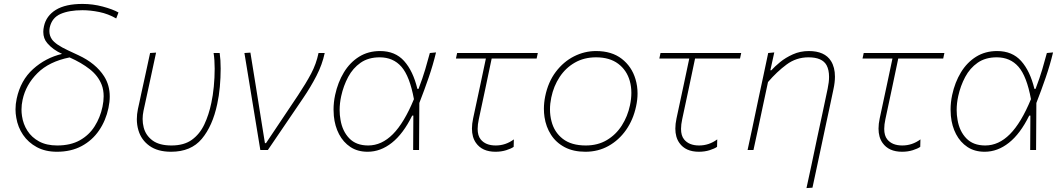

<svg xmlns="http://www.w3.org/2000/svg" viewBox="-20 -764 5414 978"><path d="M270 9Q211 9 167.5 -14.5Q124 -38 97.5 -77Q71 -116 63 -164Q59 -185.5 59 -207Q59 -234 65 -261.5Q85 -355 148.5 -412.2Q212 -469.5 296 -489.5Q249 -511 221 -544Q200.5 -567.5 200.5 -601.5Q200.5 -615 204 -630.5Q215.5 -683.5 264.5 -713.8Q313.5 -744 400.5 -744Q453 -744 503.5 -730.5Q554 -717 583.5 -700.5L572 -670Q531 -693.5 485.8 -702.8Q440.5 -712 400 -712Q332 -712 288.2 -692.8Q244.5 -673.5 233.5 -624.5Q231.5 -614.5 231.5 -605.5Q231.5 -582.5 244.5 -563.5Q263 -537 326.5 -507.5L380 -482.5Q468 -441.5 510.5 -375Q539 -330 539 -272.5Q539 -245 532.5 -214Q519 -150 484.5 -99.5Q450 -49 396 -20Q342 9 270 9ZM95 -255.5Q89.5 -230.5 89.5 -206Q89.5 -189.5 92 -173Q98 -131.5 119.8 -97.8Q141.5 -64 179.2 -43.5Q217 -23 271.5 -23Q339.5 -23 386.8 -49.5Q434 -76 462.2 -120.8Q490.5 -165.5 502 -220Q508 -248.5 508 -273.5Q508 -306 498 -332Q480 -378 437.2 -411.5Q394.5 -445 334.5 -471.5Q230 -450.5 170.8 -391.5Q111.5 -332.5 95 -255.5Z M851.5 9Q783.5 9 741.5 -21Q699.5 -51 685 -100.5Q677 -127.5 677 -157Q677 -182 682.5 -208.5Q687 -229 691 -247Q695 -265 698.5 -282.5Q711 -339 722 -389.8Q733 -440.5 744.5 -494L775 -496Q755.5 -405.5 739 -328.5Q722.5 -251.5 711 -199.5Q706.5 -178 706.5 -158Q706.5 -135.5 712 -114.5Q722.5 -74 757 -48.5Q791.5 -23 853.5 -23Q917.5 -23 957.5 -52Q997.5 -81 1020.8 -130.2Q1044 -179.5 1056.5 -240Q1064.5 -276.5 1069 -322.5Q1073.5 -368.5 1073.5 -414Q1073.5 -459.5 1068 -494H1099Q1104 -459.5 1104 -414.5Q1104 -369 1099.8 -321.8Q1095.5 -274.5 1086.5 -234Q1063 -122.5 1008 -56.8Q953 9 851.5 9Z M1306 0Q1298.5 -45.5 1290.5 -94.5Q1282.5 -142.5 1275.5 -186L1261 -274.5L1243 -384.5Q1234 -439.5 1225 -494L1255.5 -496Q1268 -419 1283.5 -322.8Q1299 -226.5 1313 -137.5L1329.5 -35H1335L1498 -278.5Q1538.5 -339.5 1564.8 -389Q1591 -438.5 1602.5 -494H1634Q1621.5 -435 1592 -377.8Q1562.5 -320.5 1524 -264Q1436 -133.5 1344.5 0Z M1852.5 9Q1801.5 9 1765 -15.2Q1728.5 -39.5 1707 -80.5Q1685.5 -121.5 1680.5 -173.5Q1679 -189.5 1679 -206Q1679 -242.5 1687 -280Q1701 -345 1731.8 -395.5Q1762.5 -446 1809 -475Q1855.5 -504 1916 -504Q1993 -504 2038.5 -453.2Q2084 -402.5 2106 -311.5H2112Q2133 -366.5 2146.2 -411.2Q2159.5 -456 2169.5 -494L2201 -497Q2186 -434 2163.5 -368.8Q2141 -303.5 2116 -239.5Q2115 -119.5 2114.5 0H2084.5Q2085 -45 2085 -89Q2085 -133 2085.5 -175H2079.5Q2034 -82.5 1976.2 -36.8Q1918.5 9 1852.5 9ZM1855.5 -23Q1924 -23 1981.2 -80.5Q2038.5 -138 2088.5 -259Q2067 -375.5 2025 -423.8Q1983 -472 1914 -472Q1856.5 -472 1817 -444.5Q1777.5 -417 1753.5 -372Q1729.5 -327 1718 -274.5Q1710 -238 1710 -203.5Q1710 -178 1714.5 -153.5Q1724 -96 1759 -59.5Q1794 -23 1855.5 -23Z M2504 9Q2436 9 2404.5 -36Q2384 -65 2384 -109Q2384 -133 2390 -161Q2410.5 -256.5 2427.5 -336Q2444 -415 2455 -466H2302.5L2308.5 -494H2719.5L2713.5 -466H2484.5Q2468 -388.5 2452 -311.5Q2435.5 -234.5 2419 -157Q2413 -129.5 2413 -107.5Q2413 -73 2428.5 -54Q2453.5 -23 2505 -23Q2555.5 -23 2597.5 -54L2596.5 -16Q2584 -7 2558.8 1Q2533.5 9 2504 9Z M2962 9Q2900.5 9 2856.5 -14.2Q2812.5 -37.5 2786.8 -77.5Q2761 -117.5 2753.5 -168Q2750.5 -188.5 2750.5 -209.5Q2750.5 -240.5 2757 -273Q2772 -346.5 2811.2 -398.2Q2850.5 -450 2904 -477Q2957.5 -504 3016 -504Q3096 -504 3147 -464.5Q3198 -425 3217 -361Q3227.5 -326 3227.5 -288Q3227.5 -256 3220 -222Q3205.5 -154 3169 -102Q3132.5 -50 3079.5 -20.5Q3026.5 9 2962 9ZM2964 -23Q3025 -23 3071.2 -50.5Q3117.5 -78 3147.2 -124.5Q3177 -171 3189 -228Q3196 -261 3196 -291Q3196 -323 3188 -351.5Q3172.5 -406.5 3129 -439.2Q3085.5 -472 3016 -472Q2955.5 -472 2908.5 -445.2Q2861.5 -418.5 2830.8 -372Q2800 -325.5 2788 -267Q2781.5 -236 2781.5 -207Q2781.5 -175.5 2789 -147Q2803 -91 2846.5 -57Q2890 -23 2964 -23Z M3540 9Q3472 9 3440.5 -36Q3420 -65 3420 -109Q3420 -133 3426 -161Q3446.5 -256.5 3463.5 -336Q3480 -415 3491 -466H3338.5L3344.5 -494H3755.5L3749.5 -466H3520.5Q3504 -388.5 3488 -311.5Q3471.5 -234.5 3455 -157Q3449 -129.5 3449 -107.5Q3449 -73 3464.5 -54Q3489.5 -23 3541 -23Q3591.5 -23 3633.5 -54L3632.5 -16Q3620 -7 3594.8 1Q3569.5 9 3540 9Z M4088 194Q4098.5 144.5 4113 78.5Q4127 12 4142.5 -62Q4155.5 -123.5 4169.5 -187.5Q4183 -251.5 4196 -313Q4203 -346 4203 -372.5Q4203 -408 4190.5 -431.5Q4168.5 -472 4098 -472Q4036 -472 3986.5 -435.2Q3937 -398.5 3892 -346L3865.5 -222Q3852.5 -160.5 3841.5 -108.5Q3830 -56.5 3818 0H3788Q3800 -56.5 3811.5 -109Q3822.5 -161 3835 -221L3845.5 -271Q3855 -315.5 3867.5 -373.5Q3879.5 -431 3893 -494L3924 -497L3904 -406H3909Q3925.5 -424.5 3953.5 -447.5Q3981.5 -470.5 4018.8 -487.2Q4056 -504 4100 -504Q4181 -504 4213 -453Q4233 -421 4233 -373.5Q4233 -344.5 4225.5 -310Q4214.5 -257.5 4205.2 -214Q4196 -170.5 4189 -139L4170.5 -52Q4158 7.5 4144.8 69Q4131.5 130.5 4118.5 192Z M4575 9Q4507 9 4475.5 -36Q4455 -65 4455 -109Q4455 -133 4461 -161Q4481.5 -256.5 4498.5 -336Q4515 -415 4526 -466H4373.5L4379.5 -494H4790.5L4784.5 -466H4555.5Q4539 -388.5 4523 -311.5Q4506.5 -234.5 4490 -157Q4484 -129.5 4484 -107.5Q4484 -73 4499.5 -54Q4524.5 -23 4576 -23Q4626.5 -23 4668.5 -54L4667.5 -16Q4655 -7 4629.8 1Q4604.5 9 4575 9Z M4995.5 9Q4944.5 9 4908 -15.2Q4871.5 -39.5 4850 -80.5Q4828.5 -121.5 4823.5 -173.5Q4822 -189.5 4822 -206Q4822 -242.5 4830 -280Q4844 -345 4874.8 -395.5Q4905.5 -446 4952 -475Q4998.5 -504 5059 -504Q5136 -504 5181.5 -453.2Q5227 -402.5 5249 -311.5H5255Q5276 -366.5 5289.2 -411.2Q5302.5 -456 5312.5 -494L5344 -497Q5329 -434 5306.5 -368.8Q5284 -303.5 5259 -239.5Q5258 -119.5 5257.5 0H5227.5Q5228 -45 5228 -89Q5228 -133 5228.5 -175H5222.5Q5177 -82.5 5119.2 -36.8Q5061.5 9 4995.5 9ZM4998.5 -23Q5067 -23 5124.2 -80.5Q5181.5 -138 5231.5 -259Q5210 -375.5 5168 -423.8Q5126 -472 5057 -472Q4999.5 -472 4960 -444.5Q4920.5 -417 4896.5 -372Q4872.5 -327 4861 -274.5Q4853 -238 4853 -203.5Q4853 -178 4857.5 -153.5Q4867 -96 4902 -59.5Q4937 -23 4998.5 -23Z"/></svg>

Font: Heraclito Thin
Style: Italic
Weight: 100
Italic angle: -12°
Designer: Kostas Bartsokas (font) & Cristiano Sobral (main changes)
Foundry: Kostas Bartsokas (font) & Cristiano Sobral (main changes)
Version: Version 1.00;July 8, 2020;FontCreator 13.0.0.2655 64-bit